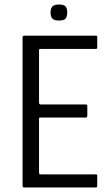

<svg xmlns="http://www.w3.org/2000/svg" viewBox="-20 -831 486 851"><path d="M88 0Q80 0 80 -7V-665Q80 -673 88 -673H403Q409 -673 410 -671.5Q411 -670 411 -665V-623Q411 -617 409.5 -615.5Q408 -614 403 -614H160Q155 -614 154 -612.5Q153 -611 153 -607V-376Q153 -372 155 -370Q157 -368 160 -368H358Q364 -368 365.5 -366.5Q367 -365 367 -358V-320Q367 -314 365.5 -312Q364 -310 358 -310H160Q155 -310 154 -308.5Q153 -307 153 -303V-67Q153 -63 154 -60.5Q155 -58 160 -58H402Q409 -58 410 -56.5Q411 -55 411 -49V-10Q411 -3 409.5 -1.5Q408 0 402 0ZM278 -776Q278 -758 271 -749Q264 -740 241 -740Q220 -740 212 -749Q204 -758 204 -776Q204 -793 212 -802Q220 -811 241 -811Q264 -811 271 -802Q278 -793 278 -776Z"/></svg>

Font: Glory
Style: Regular
Weight: 400
Designer: Robert Leuschke
Foundry: Robert Leuschke
Version: Version 1.011